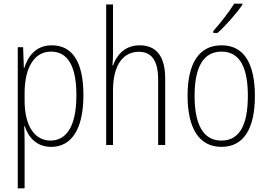

<svg xmlns="http://www.w3.org/2000/svg" viewBox="-20 -784 1447 1038"><path d="M260 -539C174 -539 132 -481 111 -416H109L105 -529H76V234H113V-16C113 -48 112 -79 111 -102H114C132 -45 175 10 257 10C364 10 431 -82 431 -270C431 -450 371 -539 260 -539ZM256 -505C349 -505 393 -422 393 -269C393 -95 335 -24 253 -24C168 -24 113 -103 113 -239V-284C114 -417 164 -505 256 -505Z M591 -503V-760H554V0H591V-295C591 -439 650 -504 731 -504C795 -504 835 -462 835 -354V0H873V-360C873 -481 824 -539 735 -539C654 -539 610 -485 591 -430H588C590 -454 591 -473 591 -503Z M1290 -757V-764H1246C1216 -716 1176 -665 1133 -616V-606H1156C1199 -644 1258 -711 1290 -757ZM1358 -265C1358 -433 1304 -539 1178 -539C1056 -539 994 -442 994 -266C994 -90 1057 10 1177 10C1298 10 1358 -89 1358 -265ZM1032 -266C1032 -419 1078 -505 1178 -505C1281 -505 1320 -411 1320 -266C1320 -108 1275 -24 1177 -24C1078 -24 1032 -112 1032 -266Z"/></svg>

Font: Noto Sans Myanmar Condensed ExtraLight
Style: Regular
Weight: 200
Width: 3
Designer: Monotype Design Team
Foundry: Monotype Imaging Inc.
Version: Version 2.107